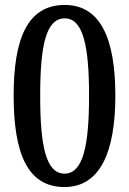

<svg xmlns="http://www.w3.org/2000/svg" viewBox="-20 -744 520 774"><path d="M240 10C383 10 445 -130 445 -358C445 -589 385 -724 241 -724C89 -724 35 -585 35 -359C35 -127 90 10 240 10ZM240 -44C164 -44 142 -160 142 -358C142 -556 164 -670 241 -670C316 -670 339 -556 339 -358C339 -160 316 -44 240 -44Z"/></svg>

Font: Noto Serif Condensed Medium
Style: Regular
Weight: 500
Width: 3
Designer: Monotype Design Team
Foundry: Monotype Imaging Inc.
Version: Version 2.015